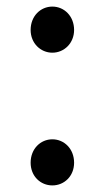

<svg xmlns="http://www.w3.org/2000/svg" viewBox="-20 -550 318 583"><path d="M139 -390C175 -390 205 -419 205 -459C205 -501 175 -530 139 -530C103 -530 73 -501 73 -459C73 -419 103 -390 139 -390ZM139 13C175 13 205 -15 205 -56C205 -98 175 -127 139 -127C103 -127 73 -98 73 -56C73 -15 103 13 139 13Z"/></svg>

Font: DAIFUKU Sans JP
Style: Regular
Weight: 400
Designer: Original font ‘Source Han Sans JP’ : Ryoko NISHIZUKA  (kana, bopomofo & ideographs); Paul D. Hunt (Latin, Greek & Cyrill
Foundry: Daifuku
Version: Version 1.001